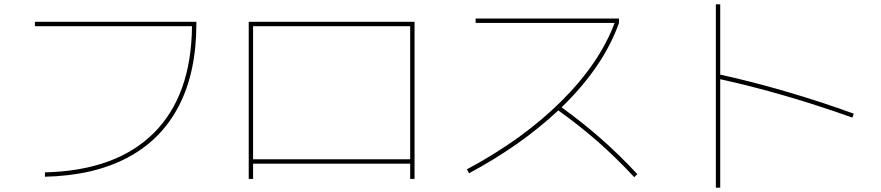

<svg xmlns="http://www.w3.org/2000/svg" viewBox="-20 -800 4040 880"><path d="M860 -680H140V-700H880V-690Q880 -470 800 -315Q720 -160 564.5 -77.5Q409 5 186 10V-10Q511 -18 684 -189.5Q857 -361 860 -680Z M1120 -700H1880V20H1860V-50H1140V20H1120ZM1860 -70V-680H1140V-70Z M2797 -695H2160V-715H2817V-695Q2747 -496 2554 -308Q2652 -237 2734.5 -164.5Q2817 -92 2901 -2L2887 12Q2803 -78 2721 -150Q2639 -222 2539 -294Q2367 -133 2130 -6L2120 -24Q2375 -160 2551.5 -335Q2728 -510 2797 -695Z M3281 -437V60H3261V-780H3281V-458Q3423 -427 3581 -381Q3739 -335 3893 -279L3887 -261Q3572 -373 3281 -437Z"/></svg>

Font: Enso Thin
Style: Regular
Weight: 100
Designer: Coji Morishita
Foundry: UNDERFOREST DESIGN
Version: Version 1.000